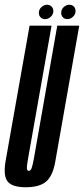

<svg xmlns="http://www.w3.org/2000/svg" viewBox="-44 -783 354 808"><path d="M64.5 5Q7.5 5 -11.8 -19Q-31 -43 -20.5 -105L80.5 -675H173L74.5 -118Q68.5 -85 69.2 -74.5Q70 -64 77 -64Q84.5 -64 88.8 -74.5Q93 -85 99 -118L197 -675H289.5L189 -105Q178.5 -43 150.2 -19Q122 5 64.5 5ZM146 -702.5Q134 -702.5 126.8 -710Q119.5 -717.5 119.5 -729Q119.5 -743 130.2 -753Q141 -763 154.5 -763Q165.5 -763 173 -755.5Q180.5 -748 180.5 -736.5Q180.5 -722.5 169.8 -712.5Q159 -702.5 146 -702.5ZM239.5 -702.5Q228 -702.5 220.8 -710Q213.5 -717.5 213.5 -729Q213.5 -743 224 -753Q234.5 -763 248 -763Q259.5 -763 266.8 -755.5Q274 -748 274 -736.5Q274 -722.5 263.2 -712.5Q252.5 -702.5 239.5 -702.5Z"/></svg>

Font: Anybody UltraCondensed Medium
Style: Italic
Weight: 500
Width: 1
Italic angle: -10°
Designer: Tyler Finck
Foundry: Etcetera Type Company
Version: Version 1.010; ttfautohint (v1.8.3) -l 8 -r 50 -G 200 -x 14 